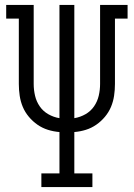

<svg xmlns="http://www.w3.org/2000/svg" viewBox="-20 -755 540 775"><path d="M147 0V-55H220V-222Q196 -224 173.5 -231Q151 -238 131.5 -251.5Q112 -265 96.5 -283.5Q81 -302 72 -323.5Q63 -345 59.5 -368.5Q56 -392 56 -416V-680H5V-735H116V-416Q116 -392 121.5 -368.5Q127 -345 140.5 -325.5Q154 -306 175 -294Q196 -282 220 -278V-735H280V-278Q304 -282 325 -294Q346 -306 359.5 -325.5Q373 -345 378.5 -368.5Q384 -392 384 -416V-735H495V-680H444V-416Q444 -392 440.5 -368.5Q437 -345 428 -323.5Q419 -302 403.5 -283.5Q388 -265 368.5 -251.5Q349 -238 326.5 -231Q304 -224 280 -222V-55H353V0Z"/></svg>

Font: Iosevka Curly Slab Light
Style: Regular
Weight: 300
Monospace: yes
Designer: Belleve Invis
Foundry: Belleve Invis
Version: Version 22.1.2; ttfautohint (v1.8.4)